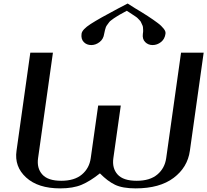

<svg xmlns="http://www.w3.org/2000/svg" viewBox="-20 -1041 1145 1061"><path d="M1105.5 -750 1029.3 -208Q1016.6 -116.2 939.5 -58.1Q862.3 0 729.5 0Q657.2 0 615.7 -20Q574.2 -40 532.2 -83Q478.5 -40 431.2 -20Q383.8 0 312.5 0Q190.4 0 124.5 -60.1Q58.6 -120.1 71.3 -208L147.5 -750H272.5L190.4 -167Q182.6 -111.3 213.9 -76.7Q245.1 -42 318.4 -42Q391.6 -42 432.6 -76.7Q473.6 -111.3 481.4 -167L522.5 -458H647.5L606.4 -167Q598.6 -111.3 629.9 -76.7Q661.1 -42 735.4 -42Q808.6 -42 849.6 -76.7Q890.6 -111.3 898.4 -167L980.5 -750ZM680.7 -981.4Q677.7 -979.5 661.1 -970.7Q644.5 -961.9 641.6 -960Q638.7 -958 625.5 -950.2Q612.3 -942.4 609.4 -939.9Q606.4 -937.5 596.2 -930.2Q585.9 -922.9 583 -918Q580.1 -913.1 573.7 -905.3Q567.4 -897.5 564.9 -890.6Q562.5 -883.8 560.1 -874.5Q557.6 -865.2 555.7 -854.5Q551.8 -825.2 530.3 -808.6Q508.8 -792 484.4 -792Q459 -792 442.9 -808.6Q426.8 -825.2 430.7 -854.5Q433.6 -877.9 481.4 -908.7Q529.3 -939.5 632.8 -994.1Q668 -1011.7 685.5 -1021.5Q701.2 -1010.7 724.6 -996.6Q748 -982.4 762.7 -973.6Q777.3 -964.8 795.9 -952.6Q814.5 -940.4 825.7 -932.6Q836.9 -924.8 850.1 -915Q863.3 -905.3 870.6 -897.9Q877.9 -890.6 884.3 -882.8Q890.6 -875 893.1 -868.2Q895.5 -861.3 894.5 -854.5Q890.6 -825.2 869.6 -808.6Q848.6 -792 823.2 -792Q798.8 -792 782.2 -808.6Q765.6 -825.2 769.5 -854.5Q771.5 -865.2 771 -874.5Q770.5 -883.8 770 -890.6Q769.5 -897.5 765.1 -905.3Q760.7 -913.1 759.3 -918Q757.8 -922.9 750.5 -930.2Q743.2 -937.5 740.7 -940.4Q738.3 -943.4 727.5 -950.7Q716.8 -958 713.4 -960Q710 -961.9 697.3 -970.7Q684.6 -979.5 680.7 -981.4Z"/></svg>

Font: okolaks
Style: BoldItalic
Weight: 600
Width: 8
Italic angle: -8°
Version: Version 000.6.0